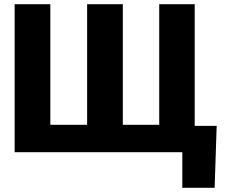

<svg xmlns="http://www.w3.org/2000/svg" viewBox="-20 -731 1086 922"><path d="M221.7 -710.9V-131.8H398.4V-710.9H569.8V-131.8H744.6V-710.9H915V-126.5H1020.5L1010.7 170.9H855.5V0H50.3V-710.9Z"/></svg>

Font: Roboto Black
Style: Regular
Weight: 900
Designer: Google
Version: Version 2.134; 2016